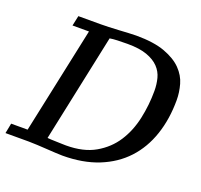

<svg xmlns="http://www.w3.org/2000/svg" viewBox="-145 -848 1044 997"><g transform="rotate(20 376.5 -349.5)"><path d="M-21 0H108C122 0 137.7 0.5 155 1.5L207 4.5C224.3 5.5 240.8 6.5 256.5 7.5C272.2 8.5 285.3 9 296 9C371.3 9 437.7 -2.5 495 -25.5C552.3 -48.5 600.3 -80.8 639 -122.5C677.7 -164.2 706.8 -214.2 726.5 -272.5C746.2 -330.8 756 -395 756 -465C756 -493 752 -521.3 744 -550C736 -578.7 720.7 -604.7 698 -628C675.3 -651.3 643.7 -670.5 603 -685.5C562.3 -700.5 509.3 -708 444 -708C432.7 -708 418.5 -707.5 401.5 -706.5L348.5 -703.5C330.2 -702.5 312.3 -701.7 295 -701C277.7 -700.3 262.7 -700 250 -700H127L115 -644H206L81 -56H-10ZM417 -652C461 -652 496.8 -647 524.5 -637C552.2 -627 574 -613.7 590 -597C606 -580.3 616.8 -561 622.5 -539C628.2 -517 631 -494 631 -470C631 -418 625.5 -366.7 614.5 -316C603.5 -265.3 585.2 -220.2 559.5 -180.5C533.8 -140.8 499.5 -108.7 456.5 -84C413.5 -59.3 360 -47 296 -47C292 -47 285 -47.2 275 -47.5L243.5 -48.5C232.5 -48.8 222.3 -49.2 213 -49.5C203.7 -49.8 197 -50.3 193 -51L319 -647C329.7 -649 344 -650.3 362 -651C380 -651.7 398.3 -652 417 -652Z"/></g></svg>

Font: PT Serif Caption
Style: Italic
Weight: 400
Italic angle: -12°
Designer: A.Korolkova, O.Umpeleva, V.Yefimov
Foundry: ParaType Ltd
Version: Version 1.000W OFL